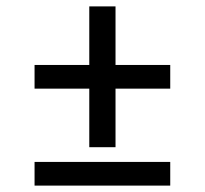

<svg xmlns="http://www.w3.org/2000/svg" viewBox="-20 -580 640 600"><path d="M341 -120H259V-303H88V-377H259V-560H341V-377H512V-303H341ZM88 0V-74H512V0Z"/></svg>

Font: Zed Mono Extended
Style: Regular
Weight: 400
Width: 7
Monospace: yes
Designer: Belleve Invis
Foundry: Belleve Invis
Version: Version 1.0.0; ttfautohint (v1.8.4)